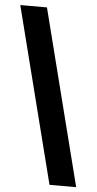

<svg xmlns="http://www.w3.org/2000/svg" viewBox="-62 -722 419 832"><g transform="rotate(5 147.0 -305.5)"><path d="M302 77H186L-8 -688H108Z"/></g></svg>

Font: Bricolage Grotesque 72pt SemiCondensed SemiBold
Style: Regular
Weight: 600
Width: 4
Designer: Mathieu Triay
Foundry: Atelier Triay
Version: Version 1.001;gftools[0.9.33.dev8+g029e19f]